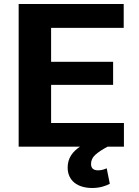

<svg xmlns="http://www.w3.org/2000/svg" viewBox="-20 -731 695 957"><path d="M317.2 104C317.2 170 367 206 439.3 206C476.8 206 505.7 196.5 527.3 185L511.9 108C499.7 112.8 487.9 118 469 118C444.6 118 433.8 106.7 433.8 86C433.8 68.7 440.9 53.5 455.2 40.5C469.5 27.5 489.9 14 516.3 0H597.7V-118H234.7V-308H543.8V-423H234.7V-592H596.6V-711H73V0H378.8C343 24.2 317.2 55.8 317.2 104Z"/></svg>

Font: Asimov
Style: Wid
Weight: 500
Designer: Google
Version: Version 2.000980; 2014